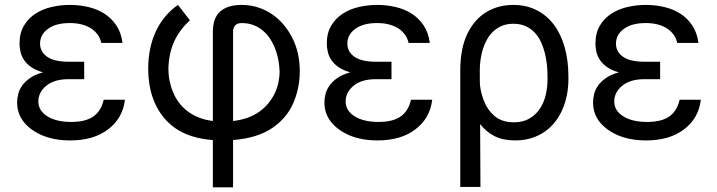

<svg xmlns="http://www.w3.org/2000/svg" viewBox="-20 -573 2975 797"><path d="M158.4 -272.7Q128.2 -281.2 109.2 -294.7Q90.2 -308.2 79.5 -324.4Q68.9 -340.6 65 -358.1Q61.1 -375.7 61.1 -392Q61.1 -436.1 79.4 -466.6Q97.7 -497.2 127.3 -516.3Q157 -535.5 194.2 -544Q231.5 -552.6 269.9 -552.6Q309.3 -552.6 346.2 -544Q383.2 -535.5 412.8 -516.7Q442.5 -497.9 462.7 -467.9Q483 -437.9 488.6 -394.9H400.6Q396.3 -413.7 385.7 -428.8Q375 -443.9 358.5 -454.7Q342 -465.6 319.8 -471.4Q297.6 -477.3 269.9 -477.3Q241.5 -477.3 219.3 -471.6Q197.1 -465.9 180 -453.8Q146.3 -429.7 146.3 -392Q146.3 -358 175.6 -337.4Q204.9 -316.8 264.2 -316.8H329.5V-244.3H264.2Q206 -244.3 172.9 -217.7Q139.2 -190.3 139.2 -152Q139.2 -113.6 176.5 -90.2Q213.8 -66.8 275.6 -66.8Q335.2 -66.8 367.5 -89.5Q399.9 -112.2 410.5 -159.1H498.6Q489.7 -82.4 429 -36.2Q369 9.9 271.3 9.9Q207.4 9.9 158.4 -9.9Q108.3 -30.5 79.7 -65.5Q51.1 -100.5 51.1 -147.7Q51.1 -164.1 55.6 -182.4Q60 -200.6 72.1 -217.7Q84.2 -234.7 104.9 -249.3Q125.7 -263.8 158.4 -272.7Z M595.2 -288.4Q595.2 -330.6 603 -369.1Q610.8 -407.7 626.2 -441.2Q641.7 -474.8 664.8 -503Q687.9 -531.2 718.8 -552.6L768.5 -488.6Q725.9 -450.3 703.5 -401.8Q681.1 -353.3 679 -288.4Q679 -237.2 698.2 -190.7Q707.7 -167.3 722.8 -147.2Q737.9 -127.1 758.3 -111.5Q778.8 -95.9 805 -85.4Q831.3 -74.9 863.6 -70.7V-440.3Q863.6 -498.9 894.5 -525.7Q925.4 -552.6 983 -552.6Q1017.8 -552.6 1048.8 -543Q1079.9 -533.4 1106.5 -515.8Q1133.2 -498.2 1154.7 -473.5Q1176.1 -448.9 1192.1 -418.3Q1224.4 -356.2 1224.4 -277Q1224.4 -207.4 1197.1 -144.2Q1170.1 -82 1109 -40.8Q1047.6 0.4 947.4 8.2V204.5H863.6V8.5Q766 0.7 706.7 -41.5Q676.1 -63.2 655 -90.9Q633.9 -118.6 620.6 -150.4Q607.2 -182.2 601.2 -217.2Q595.2 -252.1 595.2 -288.4ZM947.4 -70.7Q1014.2 -78.5 1057.5 -110.1Q1078.8 -125.7 1094.5 -144.9Q1110.1 -164.1 1120.4 -185.5Q1130.7 -207 1135.7 -230.3Q1140.6 -253.6 1140.6 -277Q1139.9 -300.4 1135.5 -324.2Q1131 -348 1122.5 -370.2Q1114 -392.4 1101.2 -411.9Q1088.4 -431.5 1071.2 -446Q1054 -460.6 1032 -468.9Q1009.9 -477.3 983 -477.3Q964.8 -477.3 956.1 -467.2Q947.4 -457 947.4 -443.2Z M1433.9 -272.7Q1403.8 -281.2 1384.8 -294.7Q1365.8 -308.2 1355.1 -324.4Q1344.5 -340.6 1340.6 -358.1Q1336.6 -375.7 1336.6 -392Q1336.6 -436.1 1354.9 -466.6Q1373.2 -497.2 1402.9 -516.3Q1432.5 -535.5 1469.8 -544Q1507.1 -552.6 1545.5 -552.6Q1584.9 -552.6 1621.8 -544Q1658.7 -535.5 1688.4 -516.7Q1718 -497.9 1738.3 -467.9Q1758.5 -437.9 1764.2 -394.9H1676.1Q1671.9 -413.7 1661.2 -428.8Q1650.6 -443.9 1634.1 -454.7Q1617.5 -465.6 1595.3 -471.4Q1573.2 -477.3 1545.5 -477.3Q1517 -477.3 1494.9 -471.6Q1472.7 -465.9 1455.6 -453.8Q1421.9 -429.7 1421.9 -392Q1421.9 -358 1451.2 -337.4Q1480.5 -316.8 1539.8 -316.8H1605.1V-244.3H1539.8Q1481.5 -244.3 1448.5 -217.7Q1414.8 -190.3 1414.8 -152Q1414.8 -113.6 1452.1 -90.2Q1489.3 -66.8 1551.1 -66.8Q1610.8 -66.8 1643.1 -89.5Q1675.4 -112.2 1686.1 -159.1H1774.1Q1765.3 -82.4 1704.5 -36.2Q1644.5 9.9 1546.9 9.9Q1483 9.9 1433.9 -9.9Q1383.9 -30.5 1355.3 -65.5Q1326.7 -100.5 1326.7 -147.7Q1326.7 -164.1 1331.1 -182.4Q1335.6 -200.6 1347.7 -217.7Q1359.7 -234.7 1380.5 -249.3Q1401.3 -263.8 1433.9 -272.7Z M1890.6 -279.8Q1890.6 -371.4 1919.7 -432.2Q1948.9 -492.5 1998.4 -522.5Q2047.9 -552.6 2110.8 -552.6Q2164.4 -552.6 2206.9 -531.2Q2249.3 -509.9 2278.8 -471.1Q2308.2 -432.2 2323.9 -377.1Q2339.5 -322.1 2339.5 -254.3V-244.3Q2339.5 -210.9 2333.3 -179Q2327.1 -147 2314.8 -118.8Q2302.6 -90.6 2284.1 -66.9Q2265.6 -43.3 2240.9 -26.3Q2216.3 -9.2 2185.5 0.4Q2154.8 9.9 2117.9 9.9Q2068.5 9.9 2033.4 -7.6Q1998.2 -25.2 1973 -57.9L1974.4 203.1H1890.6ZM1971.6 -281.2 1971.9 -228.7Q1972.7 -211.6 1976.7 -193.7Q1980.8 -175.8 1987.9 -156.6Q2001.8 -118.6 2032.3 -92Q2062.9 -65.3 2113.6 -65.3Q2150.9 -65.3 2177.4 -80.8Q2203.8 -96.2 2220.7 -121.3Q2237.6 -146.3 2245.2 -178.6Q2252.8 -210.9 2252.8 -244.3V-254.3Q2252.8 -277.3 2250.4 -302.6Q2247.9 -327.8 2241.8 -352.3Q2235.8 -376.8 2225.5 -399Q2215.2 -421.2 2199.4 -437.9Q2183.6 -454.5 2161.8 -464.5Q2139.9 -474.4 2110.8 -474.4Q2084.9 -474.4 2064.5 -466.1Q2044 -457.7 2028.6 -443.5Q2013.1 -429.3 2002.3 -410.3Q1991.5 -391.3 1984.7 -369.9Q1978 -348.4 1974.8 -325.6Q1971.6 -302.9 1971.6 -281.2Z M2549 -272.7Q2518.8 -281.2 2499.8 -294.7Q2480.8 -308.2 2470.2 -324.4Q2459.5 -340.6 2455.6 -358.1Q2451.7 -375.7 2451.7 -392Q2451.7 -436.1 2470 -466.6Q2488.3 -497.2 2517.9 -516.3Q2547.6 -535.5 2584.9 -544Q2622.2 -552.6 2660.5 -552.6Q2699.9 -552.6 2736.9 -544Q2773.8 -535.5 2803.4 -516.7Q2833.1 -497.9 2853.3 -467.9Q2873.6 -437.9 2879.3 -394.9H2791.2Q2786.9 -413.7 2776.3 -428.8Q2765.6 -443.9 2749.1 -454.7Q2732.6 -465.6 2710.4 -471.4Q2688.2 -477.3 2660.5 -477.3Q2632.1 -477.3 2609.9 -471.6Q2587.7 -465.9 2570.7 -453.8Q2536.9 -429.7 2536.9 -392Q2536.9 -358 2566.2 -337.4Q2595.5 -316.8 2654.8 -316.8H2720.2V-244.3H2654.8Q2596.6 -244.3 2563.6 -217.7Q2529.8 -190.3 2529.8 -152Q2529.8 -113.6 2567.1 -90.2Q2604.4 -66.8 2666.2 -66.8Q2725.9 -66.8 2758.2 -89.5Q2790.5 -112.2 2801.1 -159.1H2889.2Q2880.3 -82.4 2819.6 -36.2Q2759.6 9.9 2661.9 9.9Q2598 9.9 2549 -9.9Q2498.9 -30.5 2470.3 -65.5Q2441.8 -100.5 2441.8 -147.7Q2441.8 -164.1 2446.2 -182.4Q2450.6 -200.6 2462.7 -217.7Q2474.8 -234.7 2495.6 -249.3Q2516.3 -263.8 2549 -272.7Z"/></svg>

Font: Inter P
Style: Regular
Weight: 400
Designer: Rasmus Andersson
Foundry: rsms
Version: Version 3.018;git-588b23468